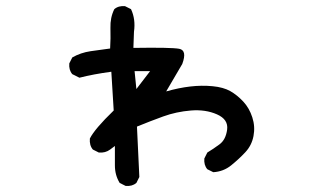

<svg xmlns="http://www.w3.org/2000/svg" viewBox="-20 -570 1040 629"><path d="M391.6 39.1 372.1 29.3Q356.4 3.9 356.4 -28.3Q356.4 -60.5 356.4 -91.8L340.8 -80.1Q325.2 -68.4 303.7 -70.3L284.2 -80.1Q272.5 -93.8 274.4 -116.2Q290 -147.5 352.5 -208L344.7 -335Q286.1 -327.1 240.2 -315.4L216.8 -327.1Q205.1 -340.8 207 -362.3L216.8 -381.8Q244.1 -397.5 276.9 -402.3Q309.6 -407.2 340.8 -411.1Q342.8 -444.3 341.8 -478.5Q340.8 -512.7 354.5 -540Q368.2 -551.8 389.6 -549.8L409.2 -540Q424.8 -506.8 418.9 -465.8L417 -413.1Q540 -415 566.9 -410.2Q593.8 -405.3 577.1 -360.4L524.4 -270.5Q565.4 -282.2 603 -286.6Q640.6 -291 676.3 -287.6Q711.9 -284.2 734.4 -271.5Q756.8 -258.8 776.9 -237.3Q796.9 -215.8 806.6 -185.5Q816.4 -155.3 810.5 -124.5Q804.7 -93.8 783.7 -71.3Q762.7 -48.8 737.3 -28.3Q711.9 -7.8 678.7 -5.9L659.2 -15.6Q647.5 -29.3 649.4 -50.8L659.2 -70.3Q678.7 -82 699.2 -97.2Q719.7 -112.3 724.1 -145.5Q728.5 -178.7 690.9 -195.3Q653.3 -211.9 605.5 -208Q557.6 -204.1 514.6 -188.5Q471.7 -172.9 428.7 -155.3L436.5 9.8L426.8 29.3Q413.1 41 391.6 39.1ZM471.7 -336.9H420.9L426.8 -278.3Z"/></svg>

Font: NaikaiFont
Style: Regular-Lite
Weight: 400
Version: Version 1.67